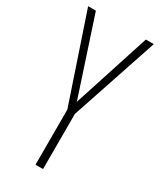

<svg xmlns="http://www.w3.org/2000/svg" viewBox="-184 -776 698 838"><g transform="rotate(30 165.5 -357.0)"><path d="M166 -328 291 -714H331L185 -278V0H147V-278L0 -714H39Z"/></g></svg>

Font: Noto Sans Arabic UI XCn XLt
Style: Regular
Weight: 200
Width: 2
Designer: Monotype Design Team, Nadine Chahine and Nizar Qandah
Foundry: Monotype Imaging Inc.
Version: Version 2.010; ttfautohint (v1.8.4.7-5d5b)